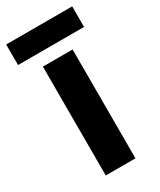

<svg xmlns="http://www.w3.org/2000/svg" viewBox="-194 -772 696 834"><g transform="rotate(-30 153.5 -354.5)"><path d="M227 0H78V-546H227ZM319 -709V-606H-12V-709Z"/></g></svg>

Font: Noto Sans
Style: Bold
Weight: 700
Designer: Monotype Design Team
Foundry: Monotype Imaging Inc.
Version: Version 2.000;GOOG;noto-source:20170915:90ef993387c0; ttfaut